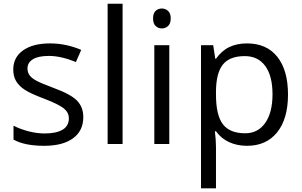

<svg xmlns="http://www.w3.org/2000/svg" viewBox="-20 -780 1636 1040"><path d="M431.2 -146Q431.2 -71.3 375.5 -30.8Q319.8 9.8 219.2 9.8Q112.8 9.8 53.2 -23.9V-99.1Q91.8 -79.6 136 -68.4Q180.2 -57.1 221.2 -57.1Q284.7 -57.1 318.8 -77.4Q353 -97.7 353 -139.2Q353 -170.4 325.9 -192.6Q298.8 -214.8 220.2 -245.1Q145.5 -272.9 114 -293.7Q82.5 -314.5 67.1 -340.8Q51.8 -367.2 51.8 -403.8Q51.8 -469.2 105 -507.1Q158.2 -544.9 251 -544.9Q337.4 -544.9 419.9 -509.8L391.1 -443.8Q310.5 -477.1 245.1 -477.1Q187.5 -477.1 158.2 -459Q128.9 -440.9 128.9 -409.2Q128.9 -387.7 139.9 -372.6Q150.9 -357.4 175.3 -343.8Q199.7 -330.1 269 -304.2Q364.3 -269.5 397.7 -234.4Q431.2 -199.2 431.2 -146Z M644 0H563V-759.8H644Z M897 0H815.9V-535.2H897ZM809.1 -680.2Q809.1 -708 822.8 -720.9Q836.4 -733.9 856.9 -733.9Q876.5 -733.9 890.6 -720.7Q904.8 -707.5 904.8 -680.2Q904.8 -652.8 890.6 -639.4Q876.5 -626 856.9 -626Q836.4 -626 822.8 -639.4Q809.1 -652.8 809.1 -680.2Z M1317.9 9.8Q1265.6 9.8 1222.4 -9.5Q1179.2 -28.8 1149.9 -68.8H1144Q1149.9 -22 1149.9 20V240.2H1068.8V-535.2H1134.8L1146 -461.9H1149.9Q1181.2 -505.9 1222.7 -525.4Q1264.2 -544.9 1317.9 -544.9Q1424.3 -544.9 1482.2 -472.2Q1540 -399.4 1540 -268.1Q1540 -136.2 1481.2 -63.2Q1422.4 9.8 1317.9 9.8ZM1306.2 -476.1Q1224.1 -476.1 1187.5 -430.7Q1150.9 -385.3 1149.9 -286.1V-268.1Q1149.9 -155.3 1187.5 -106.7Q1225.1 -58.1 1308.1 -58.1Q1377.4 -58.1 1416.7 -114.3Q1456.1 -170.4 1456.1 -269Q1456.1 -369.1 1416.7 -422.6Q1377.4 -476.1 1306.2 -476.1Z"/></svg>

Font: f02724691
Style: Regular
Weight: 400
Foundry: Ascender Corporation
Version: Version 1.10